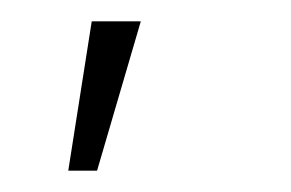

<svg xmlns="http://www.w3.org/2000/svg" viewBox="-20 -65 273 180"><path d="M71 95H44L66 -45H112Z"/></svg>

Font: SUIT Variable
Style: Regular
Weight: 400
Designer: Sunn Youn; Korean Glyphs from Source Han Sans (Sandoll Communications; Soo-young Jang, Joo-yeon Kang)
Foundry: Sunn
Version: Version 1.150;FEAKit 1.0